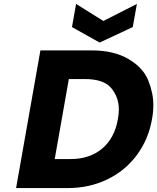

<svg xmlns="http://www.w3.org/2000/svg" viewBox="-20 -959 802 979"><path d="M657 -821 488 -742 347 -821 368 -939 507 -852 678 -939ZM449 -702Q560 -702 635 -658Q710 -614 736 -549Q762 -484 762 -423Q762 -389 755 -351Q737 -248 677.5 -168Q618 -88 526.5 -44Q435 0 325 0H62L186 -702ZM340 -148Q437 -148 500.5 -201Q564 -254 581 -351Q586 -378 586 -401Q586 -463 547.5 -509.5Q509 -556 412 -556H331L259 -148Z"/></svg>

Font: Fz Poppins
Style: Bold Italic
Weight: 700
Italic angle: -10°
Designer: Ninad Kale (Devanagari), Jonny Pinhorn (Latin)
Foundry: Indian Type Foundry
Version: Vit hóa bi Vntype.Com & FontZin.Com